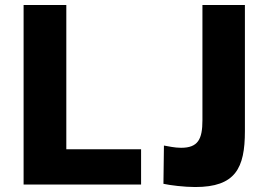

<svg xmlns="http://www.w3.org/2000/svg" viewBox="-20 -743 1069 773"><path d="M75 -723V0H548V-142H247V-723ZM966 -215V-723H795V-259C795 -182 777 -148 709 -148C683 -148 658 -154 640 -157L638 -3C665 3 722 10 766 10C928 10 966 -66 966 -215Z"/></svg>

Font: United Sans ExtraBold
Style: Regular
Weight: 800
Designer: Pablo Impallari, Rodrigo Fuenzalida (Modified by Dan O. Williams)
Version: Version 1.000;PS 001.000;hotconv 1.0.88;makeotf.lib2.5.64775